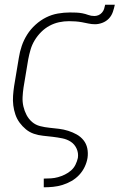

<svg xmlns="http://www.w3.org/2000/svg" viewBox="-20 -581 540 816"><path d="M166 215V178H167Q182 178 197 177Q212 176 226.5 172Q241 168 255.5 161Q270 154 282 143.5Q294 133 301 118.5Q308 104 311 90Q314 69 305.5 50.5Q297 32 281 21.5Q265 11 245 7Q225 3 204.5 0.5Q184 -2 163.5 -4Q143 -6 124 -12.5Q105 -19 90 -31.5Q75 -44 63.5 -59.5Q52 -75 45.5 -94Q39 -113 36.5 -133Q34 -153 35.5 -174Q37 -195 40 -215L60 -335Q64 -361 72.5 -386Q81 -411 95.5 -434Q110 -457 131 -476Q152 -495 176 -507Q200 -519 226 -523.5Q252 -528 277 -528Q291 -528 304 -527.5Q317 -527 330 -524.5Q343 -522 355 -517.5Q367 -513 381 -513Q390 -513 398.5 -516.5Q407 -520 413.5 -527.5Q420 -535 422.5 -543.5Q425 -552 427 -561H468Q465 -546 459.5 -530Q454 -514 442.5 -502Q431 -490 415 -484Q399 -478 384 -478Q370 -478 356 -481Q342 -484 328.5 -486.5Q315 -489 301 -490Q287 -491 273 -491Q252 -491 231 -486.5Q210 -482 190.5 -471.5Q171 -461 155 -445Q139 -429 127.5 -410Q116 -391 110 -370.5Q104 -350 100 -329L80 -209Q77 -189 76 -168.5Q75 -148 79.5 -128.5Q84 -109 93 -92Q102 -75 116.5 -62.5Q131 -50 150.5 -45Q170 -40 190.5 -38Q211 -36 231 -33.5Q251 -31 270 -25Q289 -19 306 -9.5Q323 0 335 15Q347 30 351 49.5Q355 69 352 90Q349 109 340 128Q331 147 316.5 162.5Q302 178 283.5 188.5Q265 199 245.5 205Q226 211 206 213Q186 215 167 215Z"/></svg>

Font: Iosevka Curly Extralight
Style: Italic
Weight: 200
Italic angle: -9°
Monospace: yes
Designer: Belleve Invis
Foundry: Belleve Invis
Version: Version 22.1.2; ttfautohint (v1.8.4)